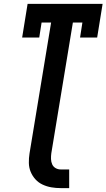

<svg xmlns="http://www.w3.org/2000/svg" viewBox="-20 -755 548 988"><path d="M293 213Q268 213 244.5 209Q221 205 199.5 195Q178 185 162.5 168Q147 151 138 129.5Q129 108 128.5 83.5Q128 59 132 34L243 -639H194L182 -562H94L122 -735H508L480 -562H392L404 -639H355L244 34Q242 49 242.5 63.5Q243 78 248.5 90.5Q254 103 266 110Q278 117 293 117H336V213Z"/></svg>

Font: Iosevka Curly Slab
Style: Bold Italic
Weight: 700
Italic angle: -9°
Monospace: yes
Designer: Belleve Invis
Foundry: Belleve Invis
Version: Version 22.1.2; ttfautohint (v1.8.4)